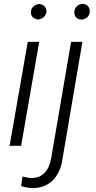

<svg xmlns="http://www.w3.org/2000/svg" viewBox="-20 -741 488 976"><path d="M28.8 0ZM87.4 0H28.8L121.1 -528.3H179.2ZM137.2 -681.2Q139.6 -712.9 179.2 -721.2Q198.2 -717.8 206.3 -709.2Q214.4 -700.7 216.8 -681.2Q211.9 -662.6 202.6 -654.1Q193.4 -645.5 174.8 -641.6Q135.3 -647.5 137.2 -681.2ZM398.9 -528.3 298.3 63Q288.6 136.7 247.1 176.8Q205.6 216.8 140.6 214.8Q119.6 214.4 87.4 204.6L94.2 156.2Q121.1 163.6 137.2 163.6Q222.7 165.5 240.7 60.5L341.3 -528.3ZM357.9 -681.2Q358.9 -697.3 370.4 -709Q381.8 -720.7 398.9 -721.2Q416 -721.7 426.8 -710Q437.5 -698.2 436.5 -681.2Q435.1 -664.6 423.1 -653.3Q411.1 -642.1 394.5 -641.6Q377.4 -641.1 366.9 -652.6Q356.4 -664.1 357.9 -681.2Z"/></svg>

Font: Roboto Light
Style: Italic
Weight: 300
Italic angle: -12°
Designer: Google
Version: Version 2.134; 2016; ttfautohint (v1.6)